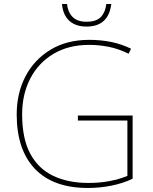

<svg xmlns="http://www.w3.org/2000/svg" viewBox="-20 -924 760 954"><path d="M367 -350H639V-36Q591 -13 533.5 -1.5Q476 10 417 10Q244 10 153.5 -85Q63 -180 63 -355Q63 -461 106.5 -544.5Q150 -628 231 -677Q312 -726 424 -726Q481 -726 532.5 -715.5Q584 -705 631 -682L619 -657Q568 -682 519.5 -691.5Q471 -701 423 -701Q320 -701 245 -656Q170 -611 130 -533Q90 -455 90 -356Q90 -235 130.5 -160Q171 -85 245 -50Q319 -15 419 -15Q477 -15 525.5 -24.5Q574 -34 613 -50V-325H367ZM533 -904Q519 -792 410 -792Q356 -792 324.5 -820.5Q293 -849 288 -904H313Q317 -864 340.5 -840Q364 -816 410 -816Q459 -816 481.5 -840Q504 -864 508 -904Z"/></svg>

Font: Noto Sans Tamil Thin
Style: Regular
Weight: 100
Designer: Jelle Bosma - Monotype Design Team
Foundry: Monotype Imaging Inc.
Version: Version 2.004; ttfautohint (v1.8.4.7-5d5b)